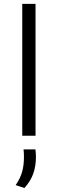

<svg xmlns="http://www.w3.org/2000/svg" viewBox="-20 -680 290 962"><path d="M91.5 0V-660.5H158V0ZM157.5 68.5Q158.5 76.5 159.2 86.2Q160 96 160 107Q160 151.5 147 189Q134 226.5 102.5 262L58.5 247.5Q81 215 90.5 182Q100 149 100 107.5Q100 97 99.5 87.5Q99 78 98 68.5Z"/></svg>

Font: Anek Latin Expanded Light
Style: Regular
Weight: 300
Width: 7
Designer: Yesha Goshar
Foundry: Ek Type
Version: Version 1.003